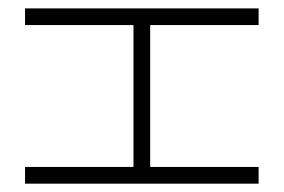

<svg xmlns="http://www.w3.org/2000/svg" viewBox="-20 -440 681 460"><path d="M40 -419.9Q87.9 -419.9 229.5 -419.9Q322.3 -419.9 599.6 -419.9Q599.6 -410.2 599.6 -379.9Q535.2 -379.9 339.8 -379.9Q339.8 -294.9 339.8 -40Q405.3 -40 599.6 -40Q599.6 -30.3 599.6 0Q460 0 40 0Q40 -9.8 40 -40Q105.5 -40 299.8 -40Q299.8 -125 299.8 -379.9Q235.4 -379.9 40 -379.9Q40 -389.6 40 -419.9Z"/></svg>

Font: Cataluna 
Style: Lite
Weight: 400
Version: Version 1.0